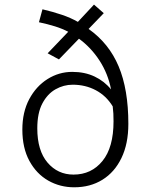

<svg xmlns="http://www.w3.org/2000/svg" viewBox="-20 -786 640 816"><path d="M182.5 -559.5 270 -651Q244 -664.5 213.5 -674Q183 -683.5 145.5 -691.5L160.5 -746.5Q205 -736 242.8 -723.2Q280.5 -710.5 311 -693L379.5 -766.5L421 -730L356.5 -663Q443 -602 484.2 -504Q525.5 -406 525.5 -259.5Q525.5 -175 496.2 -114.5Q467 -54 415.2 -22Q363.5 10 295.5 10Q235 10 185 -18.5Q135 -47 105 -102Q75 -157 75 -235.5Q75 -309.5 104.2 -364.5Q133.5 -419.5 182 -450Q230.5 -480.5 287 -480.5Q340 -480.5 381.5 -461Q423 -441.5 452 -406Q439 -473 403 -528.5Q367 -584 315.5 -621.5L230.5 -533.5ZM462.5 -270.5Q462.5 -288 461.8 -303.2Q461 -318.5 459 -334Q431.5 -379 387.2 -402.5Q343 -426 289 -426Q250.5 -426 216 -406.5Q181.5 -387 160 -346.2Q138.5 -305.5 138.5 -240.5Q138.5 -146 182 -95Q225.5 -44 292.5 -44Q368.5 -44 415.5 -101.8Q462.5 -159.5 462.5 -270.5Z"/></svg>

Font: Fira Code Light Light
Style: Regular
Weight: 300
Monospace: yes
Version: Version 5.002